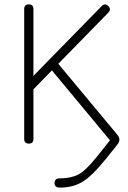

<svg xmlns="http://www.w3.org/2000/svg" viewBox="-20 -653 583 873"><path d="M90 -21V-612Q90 -633 111 -633Q132 -633 132 -612V-308L443 -626Q458 -640 472 -626Q487 -612 473 -596L245 -363L508 -47Q523 -30 523 -20Q523 -7 514 4L461 70Q398 148 354.5 174Q311 200 252 200Q228 200 228 179Q228 158 252 158Q302 158 336 140.5Q370 123 421 59L480 -15L216 -333L132 -247V-21Q132 0 111 0Q90 0 90 -21Z"/></svg>

Font: Jura Light
Style: Regular
Weight: 300
Designer: Daniel Johnson, Alexei Vanyashin
Foundry: Daniel Johnson
Version: Version 5.103